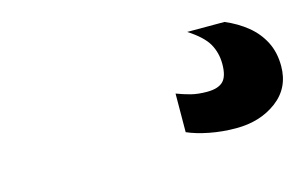

<svg xmlns="http://www.w3.org/2000/svg" viewBox="-46 -100 705 445"><g transform="rotate(-15 307.0 122.5)"><path d="M476 245Q443 245 412.2 239Q381.5 233 360 223.5L360.5 131Q377.5 137.5 394.2 141.8Q411 146 432.5 146Q459 146 471 134.2Q483 122.5 483 92.5Q483 66 470.8 44.2Q458.5 22.5 423.5 0H513Q542.5 12.5 565 30.8Q587.5 49 600.5 74.2Q613.5 99.5 613.5 132.5Q613.5 185 573.5 215Q533.5 245 476 245Z"/></g></svg>

Font: Spline Sans Mono
Style: Bold
Weight: 700
Designer: Eben Sorkin, Mirko Velimirovic
Foundry: Sorkin Type
Version: Version 1.004